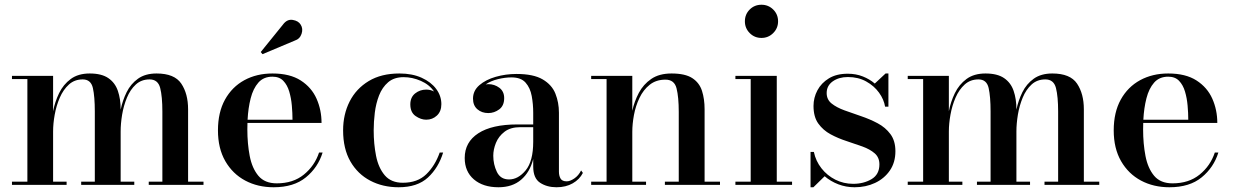

<svg xmlns="http://www.w3.org/2000/svg" viewBox="-20 -780 5201 810"><path d="M30.5 -13.5H95.5V-446.5H30.5V-460H204V-310.5Q211.5 -350 229.2 -386.8Q247 -423.5 278.5 -446.8Q310 -470 358.5 -470Q408.5 -470 437 -450.5Q465.5 -431 477.2 -396.8Q489 -362.5 489 -319V-317.5Q497 -356 514.2 -391Q531.5 -426 562.2 -448Q593 -470 640.5 -470Q716 -470 744.8 -427.2Q773.5 -384.5 773.5 -319V-13.5H838.5V0H607.5V-13.5H665V-309.5Q665 -372.5 655.8 -408.8Q646.5 -445 611 -445Q576.5 -445 553 -423.5Q529.5 -402 515.5 -368Q501.5 -334 495.2 -296.2Q489 -258.5 489 -225.5V-13.5H546.5V0H322.5V-13.5H380V-309.5Q380 -372.5 371.8 -408.8Q363.5 -445 329 -445Q294.5 -445 270.8 -423.5Q247 -402 232.2 -368Q217.5 -334 210.8 -296.2Q204 -258.5 204 -225.5V-13.5H261V0H30.5Z M1223 -608.5 1087.5 -551.5 1080 -560.5 1173.5 -676Q1191 -700 1215 -696Q1239 -692 1248.5 -676Q1259.5 -659 1252.2 -637.2Q1245 -615.5 1223 -608.5ZM1341 -136.5Q1321.5 -73.5 1270.5 -31.8Q1219.5 10 1134.5 10Q1067.5 10 1014.5 -18.2Q961.5 -46.5 930.5 -100.2Q899.5 -154 899.5 -230Q899.5 -306 929.2 -359.8Q959 -413.5 1011 -441.8Q1063 -470 1129.5 -470Q1203 -470 1248.8 -440.5Q1294.5 -411 1315.5 -363.5Q1336.5 -316 1336.5 -261.5H1024Q1023.5 -248 1023.5 -234Q1023.5 -174 1033.5 -122Q1043.5 -70 1070.2 -38.2Q1097 -6.5 1147.5 -6.5Q1216.5 -6.5 1262 -43.5Q1307.5 -80.5 1326 -136.5ZM1129.5 -456.5Q1092 -456.5 1070 -431.5Q1048 -406.5 1037.5 -365.2Q1027 -324 1024.5 -275H1214Q1214 -303 1211.2 -334.5Q1208.5 -366 1200.2 -393.8Q1192 -421.5 1175.2 -439Q1158.5 -456.5 1129.5 -456.5Z M1849.5 -136.5Q1830 -72.5 1785.5 -31.2Q1741 10 1661.5 10Q1595 10 1542 -17.8Q1489 -45.5 1458.2 -99Q1427.5 -152.5 1427.5 -230Q1427.5 -297.5 1455 -351.8Q1482.5 -406 1535.5 -438Q1588.5 -470 1665 -470Q1719 -470 1758.8 -452Q1798.5 -434 1820.2 -404.8Q1842 -375.5 1842 -340.5Q1842 -310 1823.2 -292.5Q1804.5 -275 1778 -275Q1755.5 -275 1733.2 -290.5Q1711 -306 1711 -339.5Q1711 -369.5 1731.2 -385.8Q1751.5 -402 1778 -402Q1796.5 -402 1811 -394Q1791.5 -423 1755.5 -438.8Q1719.5 -454.5 1683 -454.5Q1642.5 -454.5 1617.5 -433Q1592.5 -411.5 1579.2 -377.5Q1566 -343.5 1561.2 -304.5Q1556.5 -265.5 1556.5 -230Q1556.5 -173 1566.5 -122.5Q1576.5 -72 1603.2 -40.5Q1630 -9 1679.5 -9Q1741.5 -9 1778.5 -45Q1815.5 -81 1835 -136.5Z M2162 -255H2229.5V-304.5Q2229.5 -340.5 2223.2 -374.8Q2217 -409 2197.5 -431.2Q2178 -453.5 2138 -453.5Q2111 -453.5 2081 -446.2Q2051 -439 2029 -424Q2034.5 -425 2040 -425Q2066 -425 2086.5 -409.8Q2107 -394.5 2107 -366Q2107 -334 2086 -318.5Q2065 -303 2040 -303Q2012.5 -303 1994 -319Q1975.5 -335 1975.5 -364Q1975.5 -397.5 2002.5 -420.8Q2029.5 -444 2071.5 -456Q2113.5 -468 2159 -468Q2230.5 -468 2269.5 -445Q2308.5 -422 2323.2 -384.8Q2338 -347.5 2338 -304.5V-55.5Q2338 -38.5 2344.8 -26.8Q2351.5 -15 2371 -15Q2385 -15 2403 -27.2Q2421 -39.5 2431.5 -61L2439 -50.5Q2425 -23 2396 -6.5Q2367 10 2328 10Q2287.5 10 2258.5 -9Q2229.5 -28 2229.5 -77.5V-109Q2215.5 -53.5 2178.5 -21.8Q2141.5 10 2083 10Q2018 10 1979.2 -23.2Q1940.5 -56.5 1940.5 -113.5Q1940.5 -180.5 1998 -217.8Q2055.5 -255 2162 -255ZM2127.5 -23Q2166 -23 2197.8 -61.5Q2229.5 -100 2229.5 -182V-243.5H2175Q2133.5 -243.5 2108.5 -224.2Q2083.5 -205 2072.2 -177.2Q2061 -149.5 2061 -123Q2061 -86.5 2076.2 -54.8Q2091.5 -23 2127.5 -23Z M2474 -13.5H2539V-446.5H2474V-460H2647.5V-312.5Q2656 -352 2675 -388Q2694 -424 2727.5 -447Q2761 -470 2813 -470Q2870.5 -470 2900.5 -450.5Q2930.5 -431 2941.5 -396.8Q2952.5 -362.5 2952.5 -319V-13.5H3017.5V0H2785V-13.5H2843.5V-307.5Q2843.5 -370.5 2834.2 -407.2Q2825 -444 2787.5 -444Q2748 -444 2721 -422.5Q2694 -401 2677.8 -367Q2661.5 -333 2654.5 -295Q2647.5 -257 2647.5 -223.5V-13.5H2705.5V0H2474Z M3122.5 -690Q3122.5 -719.5 3142.8 -739.8Q3163 -760 3192.5 -760Q3221.5 -760 3242 -739.8Q3262.5 -719.5 3262.5 -690Q3262.5 -661 3242 -640.5Q3221.5 -620 3192.5 -620Q3163 -620 3142.8 -640.5Q3122.5 -661 3122.5 -690ZM3082.5 -13.5H3147V-446.5H3082.5V-460H3257V-13.5H3321.5V0H3082.5Z M3411.5 10H3399.5V-139H3413.5Q3421.5 -100.5 3445.5 -70Q3469.5 -39.5 3504.2 -22Q3539 -4.5 3579.5 -4.5Q3623.5 -4.5 3656.8 -24.2Q3690 -44 3690 -86.5Q3690 -116 3670 -133.2Q3650 -150.5 3618.2 -162Q3586.5 -173.5 3551 -185Q3515.5 -196.5 3484 -213.5Q3452.5 -230.5 3432.2 -258.8Q3412 -287 3412 -333Q3412 -368 3428.5 -399Q3445 -430 3477 -449.5Q3509 -469 3556.5 -469Q3591 -469 3620 -457.5Q3649 -446 3670.5 -427.5L3716 -470H3728V-330H3714Q3709 -360.5 3688.5 -389Q3668 -417.5 3634.5 -436.2Q3601 -455 3557 -455Q3519 -455 3493.2 -436.8Q3467.5 -418.5 3467.5 -387.5Q3467.5 -360 3488.5 -343.2Q3509.5 -326.5 3542.5 -314.5Q3575.5 -302.5 3612.5 -290Q3649.5 -277.5 3682.5 -260Q3715.5 -242.5 3736.5 -214.2Q3757.5 -186 3757.5 -142Q3757.5 -94.5 3734 -60.5Q3710.5 -26.5 3671.5 -8.2Q3632.5 10 3585.5 10Q3549 10 3516.5 -2.5Q3484 -15 3459 -36.5Z M3809.5 -13.5H3874.5V-446.5H3809.5V-460H3983V-310.5Q3990.5 -350 4008.2 -386.8Q4026 -423.5 4057.5 -446.8Q4089 -470 4137.5 -470Q4187.5 -470 4216 -450.5Q4244.5 -431 4256.2 -396.8Q4268 -362.5 4268 -319V-317.5Q4276 -356 4293.2 -391Q4310.5 -426 4341.2 -448Q4372 -470 4419.5 -470Q4495 -470 4523.8 -427.2Q4552.5 -384.5 4552.5 -319V-13.5H4617.5V0H4386.5V-13.5H4444V-309.5Q4444 -372.5 4434.8 -408.8Q4425.5 -445 4390 -445Q4355.5 -445 4332 -423.5Q4308.5 -402 4294.5 -368Q4280.5 -334 4274.2 -296.2Q4268 -258.5 4268 -225.5V-13.5H4325.5V0H4101.5V-13.5H4159V-309.5Q4159 -372.5 4150.8 -408.8Q4142.5 -445 4108 -445Q4073.5 -445 4049.8 -423.5Q4026 -402 4011.2 -368Q3996.5 -334 3989.8 -296.2Q3983 -258.5 3983 -225.5V-13.5H4040V0H3809.5Z M5120 -136.5Q5100.5 -73.5 5049.5 -31.8Q4998.5 10 4913.5 10Q4846.5 10 4793.5 -18.2Q4740.5 -46.5 4709.5 -100.2Q4678.5 -154 4678.5 -230Q4678.5 -306 4708.2 -359.8Q4738 -413.5 4790 -441.8Q4842 -470 4908.5 -470Q4982 -470 5027.8 -440.5Q5073.5 -411 5094.5 -363.5Q5115.5 -316 5115.5 -261.5H4803Q4802.5 -248 4802.5 -234Q4802.5 -174 4812.5 -122Q4822.5 -70 4849.2 -38.2Q4876 -6.5 4926.5 -6.5Q4995.5 -6.5 5041 -43.5Q5086.5 -80.5 5105 -136.5ZM4908.5 -456.5Q4871 -456.5 4849 -431.5Q4827 -406.5 4816.5 -365.2Q4806 -324 4803.5 -275H4993Q4993 -303 4990.2 -334.5Q4987.5 -366 4979.2 -393.8Q4971 -421.5 4954.2 -439Q4937.5 -456.5 4908.5 -456.5Z"/></svg>

Font: Bodoni* 16 Medium
Style: Regular
Weight: 500
Version: Version 2.2